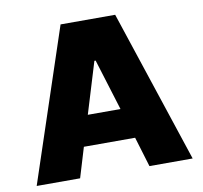

<svg xmlns="http://www.w3.org/2000/svg" viewBox="-79 -791 924 876"><g transform="rotate(-10 383.5 -353.5)"><path d="M222.7 0 264.6 -138.7H502L543.9 0H744.1L509.8 -707H256.8L21.5 0ZM307.6 -279.3 379.9 -516.6H385.7L459 -279.3Z"/></g></svg>

Font: Pretendard Black
Style: Regular
Weight: 900
Designer: Base glyphs from Inter by Rasmus Andersson; Hangeul glyphs from Noto Sans CJK(Source Han Sans) by Jang Soo-young and Kan
Foundry: Kil Hyung-jin
Version: Version 1.309;Glyphs 3.2 (3225)